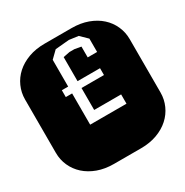

<svg xmlns="http://www.w3.org/2000/svg" viewBox="-158 -797 893 925"><g transform="rotate(-30 289.0 -334.5)"><path d="M364.3 -668.9Q413.6 -668.9 453.6 -654.3Q493.7 -639.6 521.7 -614.3Q549.8 -588.9 564.9 -554.9Q580.1 -521 580.1 -482.9V-186Q580.1 -147.9 564.9 -114Q549.8 -80.1 521.7 -54.7Q493.7 -29.3 453.6 -14.6Q413.6 0 364.3 0H213.9Q164.6 0 124.5 -14.6Q84.5 -29.3 56.4 -54.7Q28.3 -80.1 13.2 -114Q-2 -147.9 -2 -186V-482.9Q-2 -521 13.2 -554.9Q28.3 -588.9 56.4 -614.3Q84.5 -639.6 124.5 -654.3Q164.6 -668.9 213.9 -668.9ZM209 -395V-221.2H411.1V-272.9H261.2V-395H386.2V-433.1H261.2V-566.9L297.9 -574.2H325.2L360.8 -567.9V-507.8H413.1V-582L375 -619.1L324.2 -626L247.1 -619.1L209 -582V-433.1H173.8V-395Z"/></g></svg>

Font: Monofett
Style: Regular
Weight: 400
Designer: vernon adams
Foundry: vernon adams
Version: Version 1.000